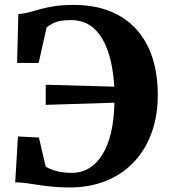

<svg xmlns="http://www.w3.org/2000/svg" viewBox="-20 -772 708 802"><path d="M271.5 11Q232.5 11 201.2 8Q170 5 143.8 1Q117.5 -3 93 -6.5Q68.5 -10 43.5 -10.5L55 -202L142.5 -197.5L170.5 -77.5Q179.5 -68.5 210 -59.2Q240.5 -50 279.5 -50Q320 -50 352.2 -69.5Q384.5 -89 407.8 -126.5Q431 -164 443.8 -218.5Q456.5 -273 458 -343L171 -334V-418L457.5 -410Q452.5 -494 431.2 -556.8Q410 -619.5 371.8 -653.8Q333.5 -688 277 -688Q233 -688 210.8 -678.8Q188.5 -669.5 174.5 -657L141.5 -509H51.5L56.5 -713Q81 -715 102.8 -721Q124.5 -727 149.5 -734Q174.5 -741 207.5 -746.2Q240.5 -751.5 287 -751.5Q374 -751.5 439.8 -725Q505.5 -698.5 550 -649.2Q594.5 -600 616.8 -530.5Q639 -461 639 -375Q639 -286.5 612.5 -215Q586 -143.5 537.2 -93Q488.5 -42.5 421 -15.8Q353.5 11 271.5 11Z"/></svg>

Font: Merriweather 36pt ExtraBold
Style: Regular
Weight: 800
Designer: Eben Sorkin
Foundry: Eben Sorkin
Version: Version 2.100